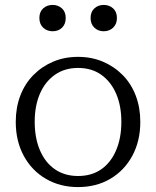

<svg xmlns="http://www.w3.org/2000/svg" viewBox="-20 -750 634 780"><path d="M247 -677Q247 -652 232 -637.5Q217 -623 194 -623Q171 -623 155.5 -637.5Q140 -652 140 -677Q140 -702 155.5 -716Q171 -730 194 -730Q216 -730 231.5 -716Q247 -702 247 -677ZM455 -677Q455 -652 439.5 -637.5Q424 -623 401 -623Q379 -623 363.5 -637.5Q348 -652 348 -677Q348 -702 363.5 -716Q379 -730 401 -730Q424 -730 439.5 -716Q455 -702 455 -677ZM550 -255Q550 -177 517.5 -117Q485 -57 428 -23.5Q371 10 297 10Q224 10 166.5 -23.5Q109 -57 76.5 -117Q44 -177 44 -255Q44 -313 62.5 -361.5Q81 -410 115.5 -445Q150 -480 196 -499.5Q242 -519 297 -519Q352 -519 398 -499.5Q444 -480 478.5 -445Q513 -410 531.5 -361.5Q550 -313 550 -255ZM121 -255Q121 -189 142.5 -139Q164 -89 203.5 -62Q243 -35 297 -35Q352 -35 391 -62Q430 -89 451.5 -139Q473 -189 473 -255Q473 -321 451.5 -370Q430 -419 391 -446.5Q352 -474 297 -474Q243 -474 203.5 -446.5Q164 -419 142.5 -370Q121 -321 121 -255Z"/></svg>

Font: Roboto Serif 36pt Light
Style: Regular
Weight: 300
Designer: Greg Gazdowicz
Foundry: Commercial Type
Version: Version 1.008